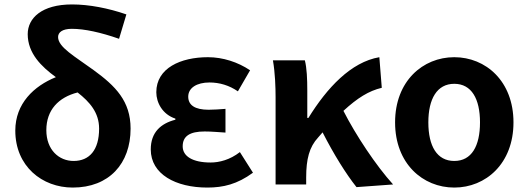

<svg xmlns="http://www.w3.org/2000/svg" viewBox="-20 -832 2380 866"><path d="M308 14C472 14 569 -94 569 -252C569 -376 501 -444 402 -516C317 -578 242 -619 242 -665C242 -686 261 -702 304 -702C361 -702 434 -686 517 -657L550 -767C469 -795 382 -812 305 -812C168 -812 105 -750 105 -678C105 -592 166 -532 232 -484C133 -444 49 -365 49 -243C49 -82 170 14 308 14ZM189 -245C189 -336 244 -393 330 -415C385 -372 427 -324 427 -252C427 -155 383 -106 312 -106C246 -106 189 -156 189 -245Z M915 14C987 14 1050 -1 1121 -53L1062 -146C1017 -111 969 -99 930 -99C849 -99 804 -127 804 -172C804 -218 836 -239 903 -239C933 -239 965 -236 997 -234V-341C971 -339 944 -337 921 -337C859 -337 829 -358 829 -396C829 -436 868 -460 925 -460C970 -460 1014 -447 1053 -420L1108 -515C1053 -552 985 -574 918 -574C795 -574 685 -525 685 -416C685 -369 713 -316 771 -297V-292C705 -275 660 -235 660 -158C660 -46 773 14 915 14Z M1223 0H1361V-32C1361 -114 1375 -169 1415 -212C1422 -220 1429 -228 1435 -235C1486 -135 1541 -47 1588 12L1753 0C1676 -85 1585 -222 1529 -332C1592 -390 1643 -422 1702 -436L1691 -574C1563 -552 1455 -436 1371 -300H1366V-423C1366 -475 1364 -525 1355 -560H1211C1221 -503 1223 -437 1223 -393Z M2029 14C2171 14 2296 -94 2296 -280C2296 -466 2171 -574 2029 -574C1887 -574 1762 -466 1762 -280C1762 -94 1887 14 2029 14ZM2029 -106C1951 -106 1912 -173 1912 -280C1912 -386 1951 -454 2029 -454C2107 -454 2145 -386 2145 -280C2145 -173 2107 -106 2029 -106Z"/></svg>

Font: Source Han Sans JP
Style: Bold
Weight: 700
Designer: Ryoko NISHIZUKA 西塚涼子 (kana, bopomofo & ideographs); Paul D. Hunt (Latin, Greek & Cyrillic); Sandoll Communications 산돌커뮤니
Foundry: Adobe
Version: Version 2.002;hotconv 1.0.116;makeotfexe 2.5.65601